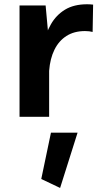

<svg xmlns="http://www.w3.org/2000/svg" viewBox="-20 -559 485 919"><path d="M223.9 76 177.5 297.7 267.7 340.6 351.3 76ZM73.5 -532.8V0H215.2V-347.9L198.4 -532.8ZM423.3 -406.1 425.7 -536.9Q419.1 -537.7 411.9 -538.1Q404.7 -538.6 397.5 -538.6Q333.5 -538.6 291.1 -512.7Q248.7 -486.8 223.6 -442.6Q198.6 -398.5 186.5 -342.9Q174.5 -287.4 171.1 -227.5L215.3 -220.8Q219.6 -278.2 240.5 -320.8Q261.4 -363.4 298.1 -386.8Q334.9 -410.3 386.6 -410.3Q407.9 -410.3 423.3 -406.1Z"/></svg>

Font: Estedad VF
Style: Regular
Weight: 100
Designer: Amin Abedi
Version: Version 7.3